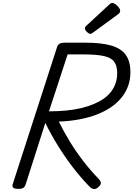

<svg xmlns="http://www.w3.org/2000/svg" viewBox="-20 -1274 909 1309"><path d="M105 14Q83 14 72.5 7Q62 0 66 -16L370 -956Q375 -970 387 -976.5Q399 -983 421 -983H563Q669 -983 736.5 -964Q804 -945 836.5 -901Q869 -857 869 -781Q869 -732 854 -689.5Q839 -647 810 -610.5Q781 -574 739.5 -545Q698 -516 643.5 -494.5Q589 -473 523 -460.5Q457 -448 381 -445Q415 -376 456 -309Q497 -242 546 -178Q595 -114 656 -51Q664 -43 667.5 -29.5Q671 -16 648 4Q633 17 618.5 14.5Q604 12 592 0Q534 -59 478.5 -131Q423 -203 374.5 -281.5Q326 -360 289 -436L154 -14Q149 0 138.5 7Q128 14 105 14ZM314 -515Q378 -515 433 -520.5Q488 -526 535.5 -537.5Q583 -549 621.5 -565.5Q660 -582 689.5 -603Q719 -624 738.5 -650.5Q758 -677 768.5 -708Q779 -739 779 -775Q779 -825 758.5 -853Q738 -881 688 -892Q638 -903 550 -903H441ZM597 -1043Q586 -1043 572.5 -1056.5Q559 -1070 559 -1080Q559 -1084 560.5 -1088Q562 -1092 568 -1098L725 -1243Q730 -1248 734.5 -1251Q739 -1254 745 -1254Q755 -1254 767.5 -1245Q780 -1236 789.5 -1224Q799 -1212 799 -1201Q799 -1194 796.5 -1189Q794 -1184 784 -1176L616 -1053Q610 -1049 605.5 -1046Q601 -1043 597 -1043Z"/></svg>

Font: Playwrite SK
Style: Regular
Weight: 400
Designer: Veronika Burian, José Scaglione
Foundry: TypeTogether
Version: Version 1.002